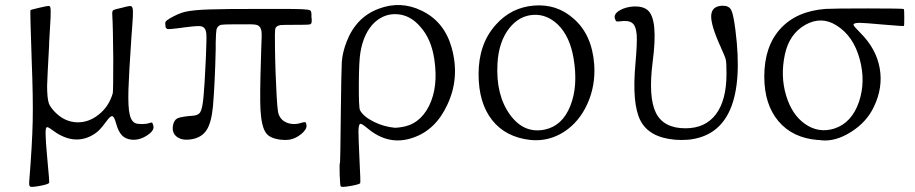

<svg xmlns="http://www.w3.org/2000/svg" viewBox="-20 -537 3595 754"><path d="M172.9 181.6Q174.8 179.7 166 88.9Q159.2 14.6 159.2 -5.9Q158.2 -34.2 163.1 -37.1Q167 -40 182.6 -28.3Q262.7 33.2 335 -2Q354.5 -11.7 367.7 -24.4Q380.9 -37.1 402.3 -66.4Q415 -83 421.9 -80.6Q428.7 -78.1 435.5 -53.7Q444.3 -20.5 459 -5.4Q473.6 9.8 499 11.7Q529.3 13.7 558.6 -5.9Q587.9 -25.4 582 -43.9Q579.1 -54.7 577.1 -55.7Q575.2 -56.6 566.4 -53.7Q554.7 -49.8 537.1 -49.8Q518.6 -49.8 510.7 -53.7Q494.1 -62.5 489.3 -87.9Q482.4 -115.2 484.4 -185.5Q486.3 -247.1 496.1 -391.6Q497.1 -405.3 499 -429.7Q502.9 -479.5 502 -492.2Q502 -509.8 495.1 -512.7Q490.2 -514.6 470.7 -509.8Q461.9 -506.8 456.1 -505.9Q428.7 -500 424.3 -496.6Q419.9 -493.2 420.9 -478.5Q423.8 -433.6 424.8 -305.7Q424.8 -179.7 422.9 -170.9Q407.2 -117.2 366.2 -85.9Q328.1 -55.7 282.2 -56.6Q234.4 -58.6 198.2 -94.7Q177.7 -115.2 171.9 -130.9Q165 -151.4 165 -200.2Q166 -236.3 172.9 -360.4Q172.9 -362.3 172.9 -367.2Q177.7 -448.2 178.7 -469.7Q179.7 -501 177.7 -507.8Q176.8 -513.7 169.9 -513.7Q165 -513.7 133.3 -506.3Q101.6 -499 99.6 -497.1Q97.7 -495.1 104.5 -298.8Q110.4 -151.4 108.4 -59.6Q106.4 31.2 94.7 176.8Q93.8 191.4 97.7 195.3Q101.6 199.2 134.3 193.4Q167 187.5 172.9 181.6Z M816.4 -120.1Q824.2 -213.9 827.1 -344.7Q827.1 -354.5 827.1 -370.1Q828.1 -410.2 830.1 -420.9Q834 -435.5 847.7 -439.5Q858.4 -441.4 895.5 -441.4Q909.2 -441.4 918 -441.4Q927.7 -441.4 943.4 -441.4Q980.5 -442.4 990.2 -438.5Q1003.9 -433.6 1006.8 -414.1Q1008.8 -400.4 1005.9 -346.7Q1004.9 -324.2 1004.9 -310.5Q1000 -162.1 1002.9 -105.5Q1006.8 -38.1 1025.4 -13.7Q1041 6.8 1083 11.7H1085Q1100.6 13.7 1115.2 11.7Q1140.6 7.8 1163.1 -10.7Q1185.5 -29.3 1183.6 -44.9Q1182.6 -54.7 1179.7 -56.6Q1176.8 -58.6 1167 -55.7Q1135.7 -44.9 1109.4 -54.2Q1083 -63.5 1074.2 -88.9Q1068.4 -103.5 1064.5 -201.2Q1059.6 -296.9 1059.6 -397.5Q1059.6 -398.4 1059.6 -400.4Q1059.6 -421.9 1062.5 -427.7Q1066.4 -435.5 1081.1 -438.5Q1092.8 -439.5 1133.8 -439.5Q1136.7 -439.5 1138.7 -439.5Q1146.5 -439.5 1159.2 -439.5Q1193.4 -439.5 1199.2 -441.9Q1205.1 -444.3 1204.1 -461.9Q1203.1 -466.8 1203.1 -470.2Q1203.1 -473.6 1203.1 -480.5Q1203.1 -492.2 1198.2 -496.1Q1191.4 -500 1163.1 -501Q1142.6 -502 1066.4 -502Q1029.3 -502 1007.8 -502Q856.4 -502 803.7 -500Q737.3 -498 705.1 -490.2Q678.7 -483.4 645.5 -463.9Q632.8 -456.1 630.4 -451.7Q627.9 -447.3 629.9 -433.6V-432.6Q631.8 -423.8 639.6 -422.9Q647.5 -421.9 692.4 -427.7Q695.3 -428.7 697.3 -428.7Q703.1 -429.7 714.8 -430.7Q759.8 -436.5 770.5 -433.6Q787.1 -429.7 790 -407.2Q792 -390.6 789.1 -327.1Q788.1 -311.5 788.1 -302.7Q783.2 -196.3 779.3 -158.2Q775.4 -112.3 766.6 -96.7Q759.8 -85 741.2 -83Q690.4 -79.1 676.8 -72.3Q663.1 -65.4 659.2 -43.9Q654.3 -13.7 676.3 1.5Q698.2 16.6 735.8 9.3Q773.4 2 792 -27.3Q810.5 -56.6 816.4 -120.1Z M1394.5 182.6Q1396.5 178.7 1391.6 86.9Q1387.7 2 1387.7 -19.5Q1387.7 -49.8 1395.5 -50.8Q1400.4 -51.8 1421.9 -34.2Q1505.9 37.1 1601.6 3.9Q1691.4 -26.4 1737.3 -127Q1787.1 -233.4 1752.9 -352.5Q1723.6 -453.1 1635.7 -495.1Q1553.7 -535.2 1467.8 -502.9Q1377.9 -469.7 1340.8 -372.1Q1325.2 -332 1322.3 -293.9Q1320.3 -257.8 1318.4 -93.8V-91.8Q1316.4 99.6 1315.4 100.6Q1312.5 105.5 1314 149.4Q1315.4 193.4 1318.4 195.3Q1322.3 199.2 1356 193.4Q1389.6 187.5 1394.5 182.6ZM1531.2 -35.2Q1487.3 -39.1 1447.3 -59.1Q1407.2 -79.1 1393.6 -104.5Q1388.7 -115.2 1389.2 -207Q1389.6 -298.8 1395.5 -332Q1408.2 -408.2 1451.2 -449.2Q1491.2 -485.4 1542 -481Q1592.8 -476.6 1630.9 -431.6Q1673.8 -383.8 1685.5 -304.7Q1702.1 -195.3 1664.6 -120.6Q1627 -45.9 1551.8 -37.1Q1548.8 -37.1 1543.9 -36.1Q1532.2 -35.2 1531.2 -35.2Z M2195.3 -19.5Q2253.9 -57.6 2286.1 -127.9Q2319.3 -200.2 2313.5 -284.2Q2304.7 -402.3 2231.4 -464.8Q2166 -522.5 2076.7 -515.1Q1987.3 -507.8 1926.8 -439.5Q1859.4 -364.3 1859.4 -246.1Q1859.4 -132.8 1912.6 -65.4Q1965.8 2 2063.5 12.7Q2134.8 19.5 2195.3 -19.5ZM1933.6 -287.1Q1938.5 -374 1980.5 -426.8Q2018.6 -474.6 2072.8 -478.5Q2127 -482.4 2170.9 -440.4Q2217.8 -394.5 2232.4 -308.6Q2251 -199.2 2219.7 -121.1Q2188.5 -43 2120.1 -28.3Q2037.1 -10.7 1981.9 -87.9Q1926.8 -165 1933.6 -287.1Z M2682.6 11.7Q2919.9 -11.7 2868.2 -418Q2860.4 -480.5 2851.6 -497.6Q2842.8 -514.6 2818.4 -514.6Q2774.4 -513.7 2772.9 -475.1Q2771.5 -436.5 2811.5 -349.6Q2812.5 -347.7 2813.5 -344.7Q2828.1 -313.5 2830.6 -301.3Q2833 -289.1 2833 -247.1Q2833 -143.6 2791.5 -88.4Q2750 -33.2 2671.9 -33.2Q2585.9 -33.2 2555.7 -94.2Q2525.4 -155.3 2543 -293.9Q2565.4 -461.9 2523.4 -497.1Q2504.9 -512.7 2469.7 -511.7Q2436.5 -509.8 2413.1 -496.1Q2387.7 -480.5 2395.5 -461.9Q2398.4 -454.1 2400.9 -453.1Q2403.3 -452.1 2413.1 -453.1Q2447.3 -458 2461.9 -447.3Q2477.5 -436.5 2480.5 -399.4Q2482.4 -366.2 2475.6 -289.1Q2460.9 -129.9 2495.1 -63.5Q2529.3 2.9 2630.9 11.7Q2657.2 13.7 2682.6 11.7Z M3412.1 -118.2Q3448.2 -193.4 3434.6 -269.5Q3420.9 -345.7 3359.4 -407.2Q3334 -432.6 3332 -438.5Q3330.1 -447.3 3355.5 -447.3Q3374 -447.3 3449.2 -440.4Q3528.3 -433.6 3529.8 -435.1Q3531.2 -436.5 3531.2 -467.8Q3531.2 -499 3529.3 -501.5Q3527.3 -503.9 3388.7 -503.9Q3252 -503.9 3221.7 -502Q3107.4 -493.2 3044.4 -423.8Q2981.4 -354.5 2981.4 -236.3Q2981.4 -127 3037.1 -61Q3092.8 4.9 3191.4 12.7Q3201.2 12.7 3203.1 13.7Q3259.8 20.5 3321.8 -18.6Q3383.8 -57.6 3412.1 -118.2ZM3140.6 -50.8Q3089.8 -86.9 3067.4 -161.1Q3043.9 -238.3 3062.5 -324.2Q3080.1 -404.3 3142.6 -439.5Q3205.1 -474.6 3264.6 -437.5Q3332 -395.5 3356.4 -303.7Q3379.9 -216.8 3353.5 -137.7Q3325.2 -54.7 3256.8 -32.2Q3194.3 -12.7 3140.6 -50.8Z"/></svg>

Font: Bpmf GenWan Min R
Style: R
Weight: 400
Foundry: But Ko
Version: Version 1.320